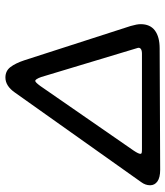

<svg xmlns="http://www.w3.org/2000/svg" viewBox="30 -668 626 727"><g transform="rotate(-90 343.5 -304.0)"><path d="M6 -49Q6 -67 18 -83L357 -561Q382 -597 414 -597Q439 -597 453.5 -578Q468 -559 479 -526L609 -123Q616 -99 616 -85Q616 -49 592 -31Q568 -13 524 -13L65 -11Q35 -11 20.5 -21.5Q6 -32 6 -49ZM504 -80Q517 -80 522.5 -84.5Q528 -89 526 -96L416 -461Q408 -484 401 -484Q396 -484 382 -465L137 -111Q125 -93 125 -86Q125 -82 129 -81Q133 -80 143 -80Z"/></g></svg>

Font: Mali Medium
Style: Italic
Weight: 500
Italic angle: -10°
Version: Version 1.000; ttfautohint (v1.6)